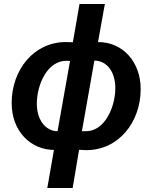

<svg xmlns="http://www.w3.org/2000/svg" viewBox="-20 -740 756 954"><path d="M215 194H341L373 4C386 5 397 6 409 6C568 6 679 -131 679 -298C679 -429 593 -531 468 -531H467L501 -720H375L342 -530L307 -531C147 -531 38 -392 38 -228C38 -87 133 4 248 5ZM163 -224C163 -319 215 -441 314 -438L328 -437L266 -88C205 -89 163 -146 163 -224ZM387 -88 449 -439C515 -438 553 -378 553 -303C553 -208 501 -88 407 -88Z"/></svg>

Font: Fixel Text 20240404 SemiBold
Style: Italic
Weight: 600
Width: 4
Italic angle: -10°
Designer: AlfaBravo + MacPaw
Foundry: Kyrylo Tkachov, Marchela Mozhyna, Serhii Makarenko, Maria Weinstein, Zakhar Kryvoshyya
Version: Version 1.211;Glyphs 3.2 (3225)